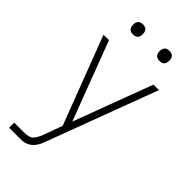

<svg xmlns="http://www.w3.org/2000/svg" viewBox="-273 -750 1014 1014"><g transform="rotate(45 234.0 -243.0)"><path d="M106 -648Q106 -686 142 -686Q178 -686 178 -648Q178 -611 142 -611Q106 -611 106 -648ZM304 -648Q304 -686 340 -686Q376 -686 376 -648Q376 -611 340 -611Q304 -611 304 -648ZM28 200V162H98Q139 162 154 147.5Q169 133 182 99L221 -7L33 -500H74L241 -59L406 -500H447L213 125Q185 200 116 200Z"/></g></svg>

Font: Haskoy ExtraLight
Style: Regular
Weight: 200
Designer: Ertekin Erdin
Foundry: Ertekin Erdin
Version: Version 2.000; ttfautohint (v1.8.4.7-5d5b)